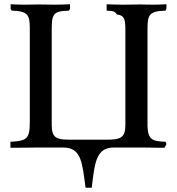

<svg xmlns="http://www.w3.org/2000/svg" viewBox="-20 -694 833 902"><path d="M762 -17 758 -28C694 -30 676 -39 673 -100V-560C673 -624 681 -642 758 -644C759 -647 760 -651 762 -654V-674C742 -673 719 -672 700 -672C681 -672 662 -673 639 -673C606 -673 581 -672 557 -672C532 -672 506 -673 481 -674V-644C507 -643 520 -642 529 -626C561 -622 569 -609 569 -556V-106C569 -50 548 -38 488 -38H300C246 -38 223 -48 223 -105V-545C223 -627 226 -642 304 -644C306 -647 307 -650 309 -652V-674C285 -673 259 -672 236 -672C212 -672 189 -673 162 -673C137 -673 116 -672 94 -672C75 -672 52 -673 30 -674V-652C32 -650 33 -647 35 -644C110 -642 120 -625 120 -561V-120C120 -40 104 -32 29 -28V0H70C101 0 123 -1 161 -1H276C364 -1 366 72 382 188H411C425 73 430 -1 515 -1H627H648C676 -1 702 0 722 0H753Z"/></svg>

Font: Sibila
Style: Regular
Weight: 400
Designer: Stefan Peev
Foundry: Context Ltd
Version: Version 1.000